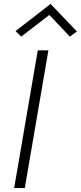

<svg xmlns="http://www.w3.org/2000/svg" viewBox="-20 -956 411 976"><path d="M172 -700 52 0H106L226 -700ZM231 -880 335 -770 371 -796 237 -936 59 -798 88 -770Z"/></svg>

Font: Jost* 300 Light Italic
Style: Italic
Weight: 300
Italic angle: -10°
Version: Version 3.200; ttfautohint (v0.97) -l 8 -r 50 -G 200 -x 14 -